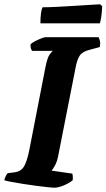

<svg xmlns="http://www.w3.org/2000/svg" viewBox="-31 -878 498 898"><path d="M222 0Q215 0 192 -2.5Q169 -5 138 -9Q107 -13 76 -18Q45 -23 21 -27.5Q-3 -32 -11 -35Q-9 -45 -4 -54.5Q1 -64 5 -68L37 -72Q67 -76 81 -99Q95 -122 106 -176L181 -561Q190 -608 201.5 -623.5Q213 -639 216 -640H119Q116 -644 113.5 -652Q111 -660 112 -671Q119 -678 133.5 -685.5Q148 -693 162 -698.5Q176 -704 182 -704H430Q433 -699 436 -687Q439 -675 436 -658L388 -645Q355 -637 342 -618Q329 -599 322 -559L241 -148Q236 -122 226 -104Q216 -86 210 -80L307 -66Q309 -62 309.5 -52Q310 -42 309 -35Q292 -21 266.5 -10.5Q241 0 222 0ZM158 -769Q158 -798 161 -817.5Q164 -837 168 -844Q197 -844 236 -846Q275 -848 314.5 -850.5Q354 -853 387 -855Q420 -857 437 -858L447 -849Q446 -822 442.5 -799.5Q439 -777 436 -769Z"/></svg>

Font: Texturina ExtraBold
Style: Italic
Weight: 800
Italic angle: -11°
Designer: Guillermo Torres Carreño
Foundry: Omnibus-Type
Version: Version 1.002; ttfautohint (v1.8.3)